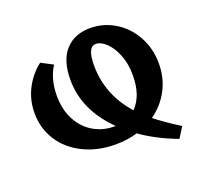

<svg xmlns="http://www.w3.org/2000/svg" viewBox="-94 -533 742 707"><g transform="rotate(-20 277.0 -180.0)"><path d="M495 68Q415 38 354 -5Q315 7 268 7Q199 7 143.5 -20Q88 -47 57 -95Q26 -143 26 -203Q26 -255 49 -299Q72 -343 109 -371L155 -347Q125 -301 125 -235Q125 -181 146.5 -140.5Q168 -100 204.5 -78.5Q241 -57 285 -57H291Q192 -154 192 -273Q192 -349 227.5 -388.5Q263 -428 325 -428Q377 -428 421.5 -401Q466 -374 492.5 -326Q519 -278 519 -219Q519 -163 494.5 -116.5Q470 -70 426 -39Q464 -9 521 27ZM372 -89Q414 -131 414 -211Q414 -258 399.5 -293Q385 -328 364.5 -347Q344 -366 325 -366Q292 -366 292 -294Q292 -178 372 -89Z"/></g></svg>

Font: Ysabeau Infant
Style: Bold
Weight: 700
Designer: Christian Thalmann (Catharsis Fonts)
Version: Version 0.003